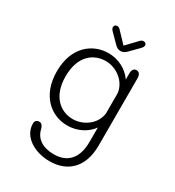

<svg xmlns="http://www.w3.org/2000/svg" viewBox="-211 -774 1041 1144"><g transform="rotate(30 309.5 -202.0)"><path d="M389.5 -555 445 -611.5C453.5 -620 457 -628 457 -635C457 -645.5 448.5 -652.5 436.5 -652.5C425 -652.5 418.5 -646 408 -634.5L346 -569.5L284 -634.5C273.5 -646.5 267.5 -652.5 255.5 -652.5C244 -652.5 236 -645 236 -634C236 -627.5 239 -619.5 247 -611.5L303 -555C317.5 -539.5 329.5 -532.5 346 -532.5C362.5 -532.5 374.5 -539.5 389.5 -555ZM308.5 247.5C422.5 247.5 515.5 179.5 515.5 19V-442.5C515.5 -468 505 -482 486.5 -482C471 -482 461 -471.5 459 -451.5L458.5 -401.5C424 -453 361.5 -486.5 292.5 -486.5C183.5 -486.5 78.5 -407 78.5 -239C78.5 -71 183.5 10.5 292.5 10.5C360.5 10.5 422.5 -21 457.5 -70.5V27.5C457.5 154.5 390.5 199 310 199C239.5 199 182.5 170.5 169 104C163.5 87.5 156 73.5 138.5 73.5C121.5 73.5 110.5 83.5 110.5 102C110.5 192 204.5 247.5 308.5 247.5ZM302.5 -39C215.5 -39 138.5 -103 138.5 -239C138.5 -377.5 215.5 -437.5 302.5 -437.5C375 -437.5 450.5 -382 457.5 -305V-167C448.5 -91 374.5 -39 302.5 -39Z"/></g></svg>

Font: RTM Light Light
Style: Regular
Weight: 300
Designer: after Tyler Finck
Foundry: An Endless Supply
Version: Version 1.000;Glyphs 3.2.1 (3258)